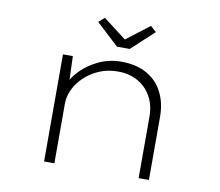

<svg xmlns="http://www.w3.org/2000/svg" viewBox="-79 -822 1053 918"><g transform="rotate(10 447.0 -363.5)"><path d="M191 0V-520H239L244 -378L230 -380Q245 -417 279.5 -452Q314 -487 364 -510.5Q414 -534 473 -534Q547 -534 598 -504.5Q649 -475 674.5 -423.5Q700 -372 700 -307V0H650V-298Q650 -355 626 -397Q602 -439 560.5 -462Q519 -485 465 -485Q416 -485 375.5 -468Q335 -451 304.5 -422.5Q274 -394 257.5 -359.5Q241 -325 241 -290V0H217Q212 0 206.5 0Q201 0 191 0ZM439 -601 330 -702 358 -727 485 -630H455L582 -727L610 -702L501 -601Z"/></g></svg>

Font: Lexend Tera ExtraLight
Style: Regular
Weight: 250
Designer: Bonnie Shaver-Troup, Thomas Jockin
Foundry: Lexend
Version: Version 1.007